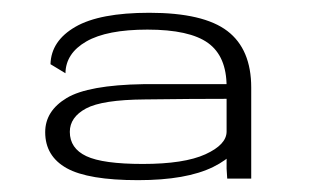

<svg xmlns="http://www.w3.org/2000/svg" viewBox="-20 -702 506 308"><path d="M344.5 -415.5H383V-561.5Q383 -623 344.8 -652.2Q306.5 -681.5 219.5 -681.5Q140 -681.5 101 -659Q62 -636.5 61 -599L85 -584.5Q85.5 -616.5 118.5 -635.5Q151.5 -654.5 216.5 -654.5Q284 -654.5 313.8 -633Q343.5 -611.5 343.5 -563V-431.5ZM201.5 -413Q279 -413 322 -434.2Q365 -455.5 365 -484.5L343.5 -491Q343.5 -470 309.5 -454.5Q275.5 -439 209 -439Q145 -439 118.5 -451.5Q92 -464 92 -490.5Q92 -514 118 -528Q144 -542 212.5 -542.5Q287.5 -543.5 351.5 -543.5V-567Q280 -567 210 -567Q121.5 -565.5 87 -544.8Q52.5 -524 52.5 -490Q52.5 -451.5 87 -432.2Q121.5 -413 201.5 -413Z"/></svg>

Font: Anybody Expanded Light
Style: Regular
Weight: 300
Width: 7
Version: Version 1.113;gftools[0.9.25]